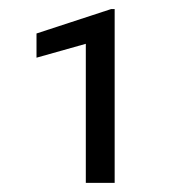

<svg xmlns="http://www.w3.org/2000/svg" viewBox="-20 -731 404 426"><path d="M234.4 -710.9V-325.2H170.4V-633.8L61 -603V-656.7L226.6 -710.9Z"/></svg>

Font: Vazirmatn RD FD Light
Style: Regular
Weight: 300
Designer: Saber Rastikerdar
Foundry: Saber Rastikerdar
Version: Version 33.003